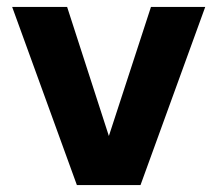

<svg xmlns="http://www.w3.org/2000/svg" viewBox="-20 -532 625 552"><path d="M201 0 15 -512H173L293 -141L414 -512H570L384 0Z"/></svg>

Font: DM Sans 12pt Black
Style: Regular
Weight: 900
Version: Version 4.004;gftools[0.9.30]